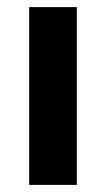

<svg xmlns="http://www.w3.org/2000/svg" viewBox="-20 -520 298 540"><path d="M62 0V-500H196V0Z"/></svg>

Font: TitilliumText
Style: ExtraBold
Weight: 800
Designer: Accademia di Belle Arti di Urbino and others
Foundry: Accademia di Belle Arti di Urbino and others.
Version: Version 60.001